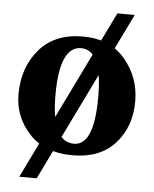

<svg xmlns="http://www.w3.org/2000/svg" viewBox="-53 -655 660 821"><g transform="rotate(5 277.5 -245.0)"><path d="M279.3 9.8Q158.7 9.8 92.5 -62Q26.4 -133.8 26.4 -230Q26.4 -345.2 92.5 -422.6Q158.7 -500 279.3 -500Q397 -500 461.7 -422.6Q526.4 -345.2 526.4 -243.2Q526.4 -133.8 461.7 -62Q397 9.8 279.3 9.8ZM281.2 -40Q367.2 -40 367.2 -247.6Q367.2 -449.7 276.4 -449.7Q184.1 -449.7 184.1 -240.2Q184.1 -40 281.2 -40ZM135.3 121.1H60.5L417.5 -611.3H492.2Z"/></g></svg>

Font: Munson
Style: Bold
Weight: 700
Designer: Paul James MIller
Foundry: High-Logic / Made with FontCreator
Version: Version 2.10;May 5, 2019;FontCreator 11.5.0.2430 64-bit